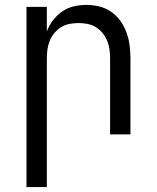

<svg xmlns="http://www.w3.org/2000/svg" viewBox="-20 -548 640 783"><path d="M88 215V-520H171V-420Q180 -444 196 -465Q212 -486 233.5 -501Q255 -516 280.5 -522Q306 -528 333 -528Q359 -528 385.5 -521.5Q412 -515 434 -499.5Q456 -484 471.5 -462Q487 -440 496 -415Q505 -390 508.5 -363.5Q512 -337 512 -310V0H429V-310Q429 -328 426.5 -346.5Q424 -365 417 -382Q410 -399 398 -413.5Q386 -428 370.5 -437.5Q355 -447 336.5 -450.5Q318 -454 300 -454Q282 -454 263.5 -450.5Q245 -447 229.5 -437.5Q214 -428 202 -413.5Q190 -399 183 -382Q176 -365 173.5 -346.5Q171 -328 171 -310V215Z"/></svg>

Font: Iosevka Extended
Style: Regular
Weight: 400
Width: 7
Monospace: yes
Designer: Belleve Invis
Foundry: Belleve Invis
Version: Version 32.5.0; ttfautohint (v1.8.4)